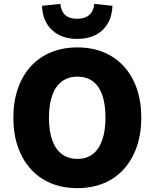

<svg xmlns="http://www.w3.org/2000/svg" viewBox="-20 -961 799 992"><path d="M379 11Q304 11 243.5 -14Q183 -39 139.5 -87Q96 -135 72.5 -202Q49 -269 49 -353Q49 -436 72.5 -503.5Q96 -571 139.5 -618.5Q183 -666 244 -691Q305 -716 379 -716Q455 -716 515.5 -691Q576 -666 619.5 -618.5Q663 -571 686.5 -504Q710 -437 710 -354Q710 -270 686.5 -202.5Q663 -135 619.5 -87Q576 -39 515.5 -14Q455 11 379 11ZM380 -140Q427 -140 459 -164.5Q491 -189 508 -237Q525 -285 525 -353Q525 -422 508.5 -469.5Q492 -517 459.5 -541Q427 -565 380 -565Q333 -565 300 -540.5Q267 -516 250 -469Q233 -422 233 -353Q233 -284 250 -236.5Q267 -189 300 -164.5Q333 -140 380 -140ZM379 -760Q298 -760 249 -805.5Q200 -851 197 -931L292 -941Q295 -904 316.5 -884Q338 -864 379 -864Q419 -864 441.5 -884Q464 -904 467 -941L561 -931Q558 -851 509.5 -805.5Q461 -760 379 -760Z"/></svg>

Font: Nunito Sans 10pt SemiCondensed Black
Style: Regular
Weight: 900
Width: 4
Designer: Vernon Adams
Foundry: Vernon Adams
Version: Version 3.101;gftools[0.9.27]